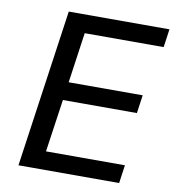

<svg xmlns="http://www.w3.org/2000/svg" viewBox="-81 -791 784 862"><g transform="rotate(10 311.0 -359.5)"><path d="M519.5 0 531.2 -83H171.4L206.1 -323.2H543.5L555.2 -406.2H217.8L250.5 -635.7H610.4L622.1 -718.8H163.1L60.5 0Z"/></g></svg>

Font: Winston
Style: Italic
Weight: 400
Italic angle: -8.13011°
Designer: Vernon Adams, Kim Jin-seong, David Berlow, Cristiano Sobral
Foundry: The Winston Project Authors
Version: Version 3.004